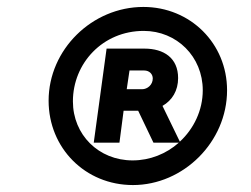

<svg xmlns="http://www.w3.org/2000/svg" viewBox="-20 -804 722 553"><path d="M363 -271C508 -271 634 -395 634 -544C634 -679 528 -784 393 -784C245 -784 120 -661 120 -514C120 -378 225 -271 363 -271ZM190 -512C190 -622 276 -715 394 -715C489 -715 564 -641 564 -544C564 -486 538 -433 498 -396L448 -499C476 -515 493 -543 493 -579C493 -637 452 -664 396 -664H287L250 -393H324L336 -485H378L422 -393H495C459 -361 412 -342 362 -342C264 -342 190 -416 190 -512ZM345 -547 353 -601H395C411 -601 420 -590 420 -578C420 -560 405 -547 389 -547Z"/></svg>

Font: Mluvka Bold
Style: Italic
Weight: 700
Italic angle: -8°
Designer: Modified by Jiří Krblich, Original typeface by Gumpita Rahayu
Foundry: Gumpita Rahayu & Jiří Krblich
Version: Version 2.000;Glyphs 3.1.1 (3134)